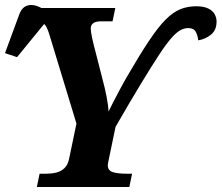

<svg xmlns="http://www.w3.org/2000/svg" viewBox="-36 -746 884 766"><path d="M111 0 122 -53H149Q170 -53 188.5 -57.5Q207 -62 221 -75Q235 -88 240 -114L269 -253L161 -608Q155 -628 148.5 -639.5Q142 -651 131.5 -656Q121 -661 101 -661H88L99 -714H424L413 -661H368Q346 -661 336 -653.5Q326 -646 326 -632Q326 -626 327.5 -616.5Q329 -607 331.5 -594.5Q334 -582 338 -567L374 -426Q382 -397 389 -361.5Q396 -326 397 -301Q403 -314 415 -337Q427 -360 441.5 -387.5Q456 -415 470 -439Q521 -527 558 -582.5Q595 -638 625 -668Q655 -698 684 -709.5Q713 -721 747 -721Q776 -721 794 -712.5Q812 -704 820 -690Q828 -676 828 -660Q828 -626 806 -608Q784 -590 755 -585Q753 -604 745 -619Q737 -634 715 -634Q700 -634 684.5 -626Q669 -618 648.5 -595Q628 -572 599 -528Q570 -484 527.5 -414Q485 -344 425 -240L398 -110Q397 -105 395.5 -98Q394 -91 394 -87Q394 -65 415 -59Q436 -53 467 -53H491L480 0ZM32 -518 -16 -534 41 -689Q49 -710 62 -718.5Q75 -727 91.5 -726Q108 -725 126.5 -715.5Q145 -706 163 -689L162 -677Z"/></svg>

Font: Noto Serif
Style: Italic
Weight: 400
Italic angle: -12°
Designer: Monotype Design Team
Foundry: Monotype Imaging Inc.
Version: Version 2.013